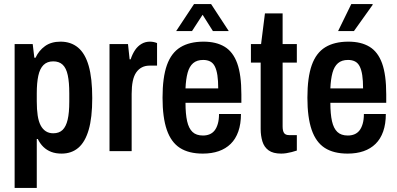

<svg xmlns="http://www.w3.org/2000/svg" viewBox="-20 -744 1954 945"><path d="M52 181V-527H141L149 -460H155Q171 -495 201.5 -517Q232 -539 278 -539Q329 -539 364 -510Q399 -481 416.5 -420Q434 -359 434 -261Q434 -165 416.5 -105Q399 -45 365.5 -16.5Q332 12 283 12Q254 12 232 3.5Q210 -5 193.5 -21Q177 -37 166 -60H161V181ZM242 -88Q271 -88 288 -104.5Q305 -121 313 -155Q321 -189 321 -244V-285Q321 -339 313.5 -374Q306 -409 288.5 -425.5Q271 -442 242 -442Q212 -442 194 -424Q176 -406 168.5 -371Q161 -336 161 -285V-245Q161 -205 165.5 -175.5Q170 -146 180 -127Q190 -108 205.5 -98Q221 -88 242 -88Z M519 0V-527H610L618 -452H623Q632 -479 645 -498Q658 -517 676.5 -528Q695 -539 718 -539Q728 -539 737 -537Q746 -535 753 -532V-421H716Q695 -421 678.5 -412.5Q662 -404 650.5 -387.5Q639 -371 633.5 -344.5Q628 -318 628 -282V0Z M978 12Q909 12 865.5 -16Q822 -44 801 -105Q780 -166 780 -263Q780 -363 801.5 -423.5Q823 -484 868 -511.5Q913 -539 982 -539Q1044 -539 1085.5 -514Q1127 -489 1147.5 -432.5Q1168 -376 1168 -279V-238H893Q893 -183 901 -147.5Q909 -112 927.5 -94.5Q946 -77 979 -77Q997 -77 1011.5 -83Q1026 -89 1036 -101.5Q1046 -114 1052 -134.5Q1058 -155 1058 -183H1166Q1166 -134 1153 -97Q1140 -60 1115.5 -36Q1091 -12 1056.5 0Q1022 12 978 12ZM893 -309H1054Q1054 -347 1050 -373.5Q1046 -400 1037.5 -417Q1029 -434 1014.5 -441.5Q1000 -449 980 -449Q949 -449 930.5 -433Q912 -417 903.5 -386Q895 -355 893 -309ZM847 -591 935 -724H1019L1106 -591H1028L954 -708H1001L925 -591Z M1364 12Q1324 12 1302 -4Q1280 -20 1271.5 -48Q1263 -76 1263 -109V-436H1215V-527H1265L1284 -678H1371V-527H1441V-436H1371V-122Q1371 -100 1378 -89.5Q1385 -79 1403 -79H1441V-3Q1429 1 1415.5 4.5Q1402 8 1389 10Q1376 12 1364 12Z M1691 12Q1622 12 1578.5 -16Q1535 -44 1514 -105Q1493 -166 1493 -263Q1493 -363 1514.5 -423.5Q1536 -484 1581 -511.5Q1626 -539 1695 -539Q1757 -539 1798.5 -514Q1840 -489 1860.5 -432.5Q1881 -376 1881 -279V-238H1606Q1606 -183 1614 -147.5Q1622 -112 1640.5 -94.5Q1659 -77 1692 -77Q1710 -77 1724.5 -83Q1739 -89 1749 -101.5Q1759 -114 1765 -134.5Q1771 -155 1771 -183H1879Q1879 -134 1866 -97Q1853 -60 1828.5 -36Q1804 -12 1769.5 0Q1735 12 1691 12ZM1606 -309H1767Q1767 -347 1763 -373.5Q1759 -400 1750.5 -417Q1742 -434 1727.5 -441.5Q1713 -449 1693 -449Q1662 -449 1643.5 -433Q1625 -417 1616.5 -386Q1608 -355 1606 -309ZM1644 -591 1709 -724H1814V-720L1722 -591Z"/></svg>

Font: Archivo SemiBold Condensed
Style: Regular
Weight: 600
Width: 3
Version: Version 2.001